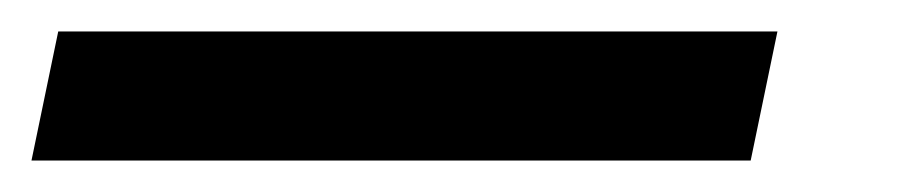

<svg xmlns="http://www.w3.org/2000/svg" viewBox="-110 60 584 122"><path d="M384 80 367 162H-90L-73 80Z"/></svg>

Font: Red Hat Text Medium
Style: Italic
Weight: 500
Italic angle: -12°
Designer: Pentagram / MCKL
Foundry: Pentagram / MCKL
Version: Version 1.003; Red Hat Text Medium Italic